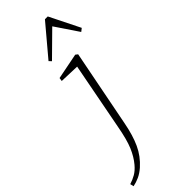

<svg xmlns="http://www.w3.org/2000/svg" viewBox="-392 -772 1058 1058"><g transform="rotate(-45 137.0 -243.0)"><path d="M-68 255 -73 234Q-47 226 -24.5 213Q-2 200 19 175Q47 142 67 95Q87 48 103 -40L178 -431L62 -435L65 -455L217 -485L230 -475L142 -25Q127 54 101.5 109.5Q76 165 29 207Q5 228 -19 239Q-43 250 -68 255ZM329 -550 238 -685 101 -550 88 -564 237 -741H259L347 -564Z"/></g></svg>

Font: Source Serif Pro Light
Style: Italic
Weight: 300
Italic angle: -12°
Designer: Frank Grießhammer
Foundry: Adobe Systems Incorporated
Version: Version 3.001;hotconv 1.0.111;makeotfexe 2.5.65597